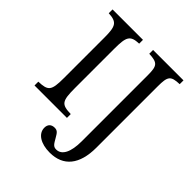

<svg xmlns="http://www.w3.org/2000/svg" viewBox="-274 -933 1357 1357"><g transform="rotate(45 404.5 -255.0)"><path d="M45 -38V0H369V-38C275 -41 260 -57 260 -189V-581C260 -702 273 -729 359 -732V-770H55V-732C141 -728 155 -701 155 -588V-182C155 -58 139 -41 45 -38ZM560 43V-618C560 -711 546 -728 460 -732V-770H764V-732C678 -729 665 -712 665 -611V2C665 170 592 260 456 260C366 260 305 221 305 162C305 129 324 110 357 110C385 110 394 124 413 157C435 195 444 212 473 212C529 212 560 151 560 43Z"/></g></svg>

Font: Libre Baskerville
Style: Regular
Weight: 400
Designer: Pablo Impallari, Rodrigo Fuenzalida
Foundry: Pablo Impallari, Rodrigo Fuenzalida
Version: Version 1.051;Glyphs 3.2.3 (3260)